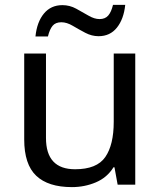

<svg xmlns="http://www.w3.org/2000/svg" viewBox="-20 -755 658 785"><path d="M533 -536V0H461L448 -71H444Q418 -29 372 -9.5Q326 10 274 10Q177 10 128 -36.5Q79 -83 79 -185V-536H168V-191Q168 -63 287 -63Q376 -63 410.5 -113Q445 -163 445 -257V-536ZM125 -606Q131 -665 159.5 -699.5Q188 -734 235 -734Q265 -734 291.5 -719.5Q318 -705 342 -691Q366 -677 387 -677Q410 -677 422.5 -691.5Q435 -706 442 -735H492Q486 -677 458 -642Q430 -607 383 -607Q355 -607 328.5 -621Q302 -635 277.5 -649.5Q253 -664 231 -664Q207 -664 195 -649.5Q183 -635 176 -606Z"/></svg>

Font: Noto IKEA Arabic
Style: Regular
Weight: 400
Designer: Monotype Design Team
Foundry: Monotype Imaging Inc.
Version: Version 1.200